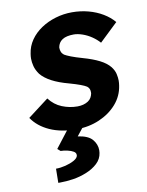

<svg xmlns="http://www.w3.org/2000/svg" viewBox="-87 -603 697 910"><g transform="rotate(-10 261.0 -147.5)"><path d="M248 10Q174 10 120 -14.5Q66 -39 37 -82L137 -158Q162 -125 198 -110.5Q234 -96 272 -96Q287 -96 300 -99.5Q313 -103 323 -109.5Q333 -116 338.5 -125.5Q344 -135 346 -146Q346 -149 346 -153Q346 -170 333 -180Q324 -186 304 -193.5Q284 -201 252 -210Q203 -223 170 -240.5Q137 -258 119 -280Q104 -301 99 -320.5Q94 -340 94 -357Q94 -368 96 -380Q101 -416 121.5 -445.5Q142 -475 173.5 -496Q205 -517 243.5 -528.5Q282 -540 323 -540Q364 -540 401.5 -530Q439 -520 470 -501.5Q501 -483 522 -458L434 -374Q419 -391 398.5 -405Q378 -419 355 -427Q332 -435 313 -435Q296 -435 282 -432Q268 -429 258 -422.5Q248 -416 242.5 -407Q237 -398 235 -387Q235 -385 235 -383Q235 -374 238.5 -365Q242 -356 251 -349Q261 -343 281.5 -335Q302 -327 337 -317Q383 -304 414.5 -288Q446 -272 463 -251Q477 -233 481 -215Q485 -197 485 -183Q485 -171 483 -159Q476 -110 443 -72Q410 -34 359 -12Q308 10 248 10ZM119 245 120 177Q142 177 166 171Q190 165 208 155Q226 145 228 133Q228 131 228 129Q228 119 217 112.5Q206 106 188.5 102Q171 98 156 98L142 86L227 -24H302L248 44Q298 51 317.5 74.5Q337 98 337 126Q337 132 336 139Q332 168 310 188.5Q288 209 256 222Q224 235 191 240Q158 245 129 245Q124 245 119 245Z"/></g></svg>

Font: Lexend SemBd
Style: Italic
Weight: 600
Italic angle: -8.13011°
Designer: Bonnie Shaver-Troup, Thomas Jockin
Foundry: Lexend
Version: Version 1.007